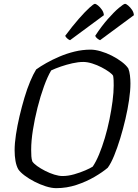

<svg xmlns="http://www.w3.org/2000/svg" viewBox="-20 -978 716 998"><path d="M272 0Q248 0 218 -9.5Q188 -19 159 -34Q130 -49 107.5 -66Q85 -83 75 -98Q65 -116 60.5 -141.5Q56 -167 56 -197Q56 -233 63 -279Q70 -325 81.5 -374Q93 -423 107 -470Q121 -517 137 -555Q153 -593 168 -617Q190 -633 221 -650.5Q252 -668 289.5 -684Q327 -700 368 -710Q409 -720 451 -720Q474 -720 503.5 -711.5Q533 -703 561.5 -688.5Q590 -674 613 -656.5Q636 -639 647 -622Q653 -607 655.5 -586Q658 -565 658 -544Q658 -507 651 -459Q644 -411 632 -359.5Q620 -308 605 -259Q590 -210 573.5 -169.5Q557 -129 540 -106Q513 -83 471 -58.5Q429 -34 378 -17Q327 0 272 0ZM305 -63Q334 -63 365.5 -72Q397 -81 423.5 -92.5Q450 -104 462 -112Q479 -137 495 -175.5Q511 -214 525 -261Q539 -308 549 -357Q559 -406 565 -452Q571 -498 571 -534Q571 -548 570.5 -560.5Q570 -573 568 -584Q564 -592 547.5 -604Q531 -616 508 -628Q485 -640 459.5 -648Q434 -656 413 -656Q387 -656 356 -649Q325 -642 296 -632Q267 -622 246 -612Q227 -580 208.5 -529Q190 -478 175 -418.5Q160 -359 151 -302Q142 -245 142 -199Q142 -180 143 -165.5Q144 -151 148 -139Q155 -128 173 -115Q191 -102 214.5 -90Q238 -78 262 -70.5Q286 -63 305 -63ZM500 -769Q493 -772 485 -778.5Q477 -785 475 -792Q507 -841 540 -878.5Q573 -916 598 -937Q623 -958 630 -958Q636 -958 646.5 -949Q657 -940 666 -927Q675 -914 676 -899ZM344 -769Q336 -772 328.5 -779Q321 -786 319 -792Q357 -843 389.5 -880Q422 -917 444.5 -937.5Q467 -958 473 -958Q479 -958 489.5 -949.5Q500 -941 509.5 -927.5Q519 -914 520 -899Z"/></svg>

Font: Texturina Medium 12pt Light
Style: Italic
Weight: 300
Italic angle: -11°
Version: Version 1.002